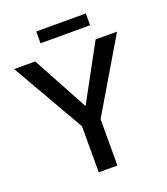

<svg xmlns="http://www.w3.org/2000/svg" viewBox="-176 -976 944 1084"><g transform="rotate(-20 296.0 -434.0)"><path d="M169.4 -796.9V-867.7H467.3V-796.9ZM229 0V-276.9L-20.5 -710.9H106L287.1 -376.5L468.8 -710.9H597.7L341.3 -278.3V0Z"/></g></svg>

Font: Ride Light
Style: Bold
Weight: 600
Version: Version 3.000